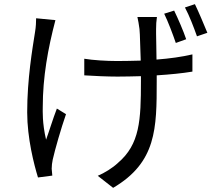

<svg xmlns="http://www.w3.org/2000/svg" viewBox="-20 -833 1040 925"><path d="M871 -797C892 -758 913 -703 929 -658L979 -675C963 -714 937 -776 919 -813ZM877 -644C864 -683 837 -745 819 -782L771 -767C790 -728 812 -670 827 -626ZM642 -751C646 -735 649 -714 652 -693C655 -666 655 -603 658 -541C619 -540 581 -539 545 -539C492 -539 429 -543 386 -550V-470C429 -467 499 -464 546 -464C583 -464 620 -465 659 -466V-442C659 -254 654 -138 548 -48C523 -24 482 1 451 14L525 72C734 -51 735 -214 735 -442V-470C799 -474 859 -480 907 -488V-571C856 -559 798 -551 734 -546C734 -590 732 -639 732 -670V-693C732 -714 733 -731 736 -751ZM154 -745C154 -728 153 -703 149 -680C136 -597 111 -452 111 -292C111 -167 144 -40 163 22L232 13C231 2 230 -11 229 -20C229 -35 231 -49 234 -64C245 -113 274 -214 298 -283L254 -310C235 -261 217 -201 202 -160C183 -241 186 -298 186 -317C186 -462 211 -599 247 -736Z"/></svg>

Font: Spoqa Han Sans Neo Regular
Style: Regular
Weight: 400
Designer: [Spoqa Han Sans Neo] Dong-huui Kim  Younghwa Kang  Yujin Lee  [Noto Sans] Ryoko NISHIZUKA  (kana & ideographs); Paul D. 
Foundry: Spoqa (http://www.spoqa-han-sans.com)
Version: Version 1.000